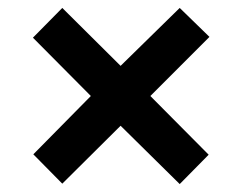

<svg xmlns="http://www.w3.org/2000/svg" viewBox="-20 -595 612 484"><path d="M433 -575 284 -429 137 -575 63 -500 209 -353 64 -206 137 -132 284 -278 433 -131 506 -205 359 -353 508 -502Z"/></svg>

Font: Noto Traditional Nushu
Style: Bold
Weight: 700
Designer: LIU Zhao
Foundry: LiuZhao Studio
Version: Version 2.003